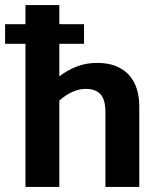

<svg xmlns="http://www.w3.org/2000/svg" viewBox="-38 -734 629 754"><path d="M292 -639V-562H195V-434Q224 -457 261.5 -472Q299 -487 343 -487Q386 -487 417 -474.5Q448 -462 468.5 -439.5Q489 -417 499 -385.5Q509 -354 509 -317V0H376V-294Q376 -343 356.5 -364Q337 -385 299 -385Q272 -385 245 -372.5Q218 -360 195 -339V0H62V-562H-18V-639H62V-714H195V-639Z"/></svg>

Font: Mukta Mahee
Style: Bold
Weight: 700
Designer: Shuchita Grover, Noopur Datye, Girish Dalvi, Yashodeep Gholap
Foundry: Ek Type
Version: Version 2.538;PS 1.000;hotconv 16.6.51;makeotf.lib2.5.65220;